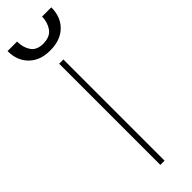

<svg xmlns="http://www.w3.org/2000/svg" viewBox="-254 -725 732 732"><g transform="rotate(-45 112.0 -359.5)"><path d="M99.4 0V-545.5H122.2V0ZM180.4 -718.7H230.1Q230.5 -667.6 198.5 -636.2Q166.5 -604.8 110.8 -605.1Q57.2 -604.8 25.6 -636.2Q-6 -667.6 -5.7 -718.7H45.5Q45.5 -687.5 60.2 -665Q74.9 -642.4 110.8 -642Q147.7 -642.4 163.9 -665.1Q180 -687.9 180.4 -718.7Z"/></g></svg>

Font: Inter UI Thin
Style: Regular
Weight: 100
Designer: Rasmus Andersson
Foundry: rsms
Version: 3.2;8d6f07862